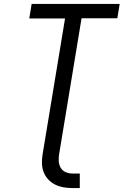

<svg xmlns="http://www.w3.org/2000/svg" viewBox="-20 -755 640 977"><path d="M350 202Q326 202 303 198Q280 194 260 184Q240 174 225 157.5Q210 141 202 120.5Q194 100 193.5 76Q193 52 197 29L311 -661H129L141 -735H589L577 -662H395L281 29Q278 47 279 65.5Q280 84 289 99Q298 114 314.5 121Q331 128 350 128H386V202Z"/></svg>

Font: Iosevka SS04 Extended
Style: Italic
Weight: 400
Width: 7
Italic angle: -9°
Monospace: yes
Designer: Belleve Invis
Foundry: Belleve Invis
Version: Version 19.0.0; ttfautohint (v1.8.4)